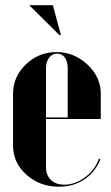

<svg xmlns="http://www.w3.org/2000/svg" viewBox="-20 -704 425 734"><path d="M212.9 -569.8H207L91.8 -684.1H182.1ZM29.8 -345.2Q29.8 -410.6 78.9 -457.8Q127.9 -504.9 195.8 -504.9Q263.2 -504.9 314.2 -457.3Q365.2 -409.7 365.2 -346.2V-249H155.8V-64.9Q155.8 -34.2 174.8 -16.1Q193.8 2 226.1 2Q267.6 2 305.9 -26.9Q344.2 -55.7 357.9 -97.2L363.8 -95.2Q344.2 -45.9 302.5 -18.1Q260.7 9.8 205.1 9.8Q132.3 9.8 81.1 -36.1Q29.8 -82 29.8 -147.9ZM155.8 -254.9H238.8V-442.9Q238.8 -469.2 227.8 -484.1Q216.8 -499 198.2 -499Q179.7 -499 167.7 -483.4Q155.8 -467.8 155.8 -442.9Z"/></svg>

Font: Moniqa Black Display
Style: Regular
Weight: 900
Designer: Rajesh Rajput
Foundry: Rajesh Rajput
Version: Version 1.000